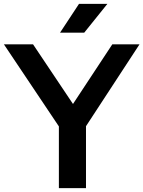

<svg xmlns="http://www.w3.org/2000/svg" viewBox="-41 -968 738 988"><path d="M262 0V-373.5L290.5 -275L-21 -740H129L356 -401H313.5L537 -740H677L373 -275L401.5 -372V0ZM268 -800 365.5 -948H511.5L392.5 -800Z"/></svg>

Font: Encode Sans SC SemiExpanded SemiBold
Style: Regular
Weight: 600
Width: 6
Designer: Multiple Designers
Foundry: Impallari Type
Version: Version 3.002